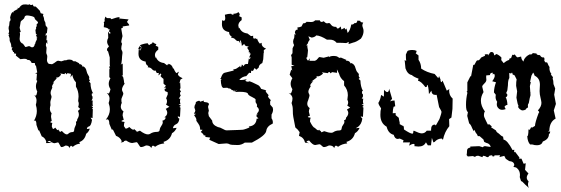

<svg xmlns="http://www.w3.org/2000/svg" viewBox="-20 -699 2706 926"><path d="M302.2 -50.8Q306.2 -50.8 309.1 -53.7Q317.4 -62 329.6 -62Q337.9 -62 337.9 -73.2Q338.4 -81.1 342.8 -89.6Q347.2 -98.1 347.2 -103L346.2 -112.3Q352.5 -112.3 352.5 -124Q360.4 -135.3 360.4 -146.5Q360.4 -155.3 356 -164.1L366.7 -173.8L356.9 -183.1Q359.9 -190.4 359.9 -198.7Q359.9 -205.1 356.9 -211.4L358.9 -233.4Q358.9 -260.3 346.2 -281.2V-302.2Q333 -315.4 328.6 -338.4L319.8 -325.2L322.3 -342.8L305.7 -346.2L299.3 -339.8L297.9 -346.2L293 -345.7L291.5 -341.3L270.5 -344.7L274.4 -338.9Q264.2 -325.2 256.8 -325.2L252.4 -326.7L252.9 -320.3L234.4 -299.8L241.2 -302.2Q231 -287.6 231 -280.8L232.4 -276.4Q224.1 -260.7 224.1 -251Q224.1 -245.1 226.3 -240.5Q228.5 -235.8 228.5 -231.9Q228.5 -228.5 225.6 -219.5Q222.7 -210.4 222.7 -205.6Q222.7 -194.3 223.6 -191.4Q220.7 -182.6 220.7 -174.3Q220.7 -161.6 229 -152.8Q226.1 -144 226.1 -135.3L229.5 -115.7Q222.7 -112.3 222.7 -110.4Q222.7 -107.4 232.4 -106Q230 -100.1 230 -87.9L235.4 -76.7Q239.7 -76.7 246.6 -83.5Q254.4 -71.3 259.3 -71.3L261.2 -75.2Q261.7 -71.8 264.6 -69.3Q267.6 -66.9 267.8 -64.7Q268.1 -62.5 269.5 -62.5L278.3 -67.4Q293 -50.8 302.2 -50.8ZM134.3 -470.7Q145.5 -470.7 147.5 -485.4Q151.4 -488.3 151.4 -495.6Q158.2 -508.3 159.2 -513.7L153.3 -515.6L160.2 -518.6L153.8 -525.9L157.7 -535.6L153.3 -534.2L150.9 -553.7L154.8 -563.5L153.3 -568.8Q157.2 -568.8 157.2 -575.7L156.7 -581.5L159.2 -585.4Q161.6 -585.4 163.1 -585.9V-590.3Q163.1 -594.2 155.5 -600.1Q147.9 -606 147.5 -610.4Q147 -617.7 132.6 -621.1Q118.2 -624.5 111.3 -624.5Q99.6 -624.5 98.1 -615.2Q96.7 -608.4 87.9 -602.5Q79.1 -596.7 79.1 -590.8V-590.3Q79.1 -585.9 76.9 -576.9Q74.7 -567.9 74.7 -565.4L80.1 -543.9L75.2 -544.9L76.7 -534.2L74.7 -512.2Q74.7 -497.6 85.9 -490.2Q91.3 -489.3 96.2 -480.7Q101.1 -472.2 104 -472.2L119.6 -476.6Q122.1 -476.6 127.2 -473.6Q132.3 -470.7 134.3 -470.7ZM315.9 15.6Q312.5 2.9 296.4 2.9Q284.2 10.3 276.4 10.3Q272.9 10.3 267.8 -1Q262.7 -12.2 259.3 -12.2L243.2 -8.3Q233.9 -8.3 220.2 -19.5Q210.4 -19 209.5 -16.1L230.5 -9.8L202.1 -8.8L203.1 -16.1Q197.3 -34.7 181.2 -41.5L168.9 -69.8L165 -70.3L155.8 -96.7Q155.8 -118.2 147.5 -118.2L142.6 -114.3Q157.7 -139.2 157.7 -163.6Q157.7 -178.2 152.8 -193.4Q156.2 -204.6 156.2 -214.8Q156.2 -228.5 145.5 -240.2L152.3 -237.3Q157.2 -240.2 159.7 -257.8Q153.3 -270 153.3 -282.7Q153.3 -294.9 159.7 -308.6L155.8 -313L158.2 -343.3L149.4 -344.7L159.7 -349.6L153.3 -383.3L149.9 -382.8L147.9 -395H132.3Q131.8 -401.9 121.6 -409.2Q111.8 -409.2 109.6 -412.4Q107.4 -415.5 95.7 -415.5L78.1 -413.6L56.2 -431.2L58.1 -439.5L46.9 -441.9L47.9 -446.3Q47.9 -448.2 45.9 -448.2L43.5 -447.8Q42 -455.1 36.1 -461.9L40.5 -470.7L32.7 -471.2L34.7 -472.7Q34.2 -486.8 30.3 -493.4Q26.4 -500 25.9 -508.8L27.3 -509.3Q25.9 -517.6 21 -529.8L25.4 -534.7L20.5 -535.6Q23.9 -543 23.9 -548.8L21.5 -560.5Q21.5 -572.3 23.2 -573.5Q24.9 -574.7 24.9 -582.5Q25.4 -597.2 28.3 -597.2Q30.8 -600.6 30.8 -604.5L28.8 -615.2Q35.2 -640.6 41.5 -640.6Q43.5 -640.6 45.4 -638.2V-644.5L65.4 -655.3V-662.1L70.8 -658.7Q80.6 -674.8 92.8 -677.2L102.5 -677.7Q111.3 -677.7 115.7 -675.8L122.1 -678.7Q125.5 -674.8 129.9 -674.8Q133.8 -674.8 139.2 -677.2Q139.2 -667.5 146.5 -667.5L148.9 -668Q152.8 -668 159.2 -660.6Q165.5 -653.3 168 -651.4Q172.9 -648.9 176.3 -635.3L190.9 -631.3L187 -627.9Q187 -623.5 189.7 -618.2Q192.4 -612.8 192.4 -608.4Q192.4 -600.1 198.7 -590.3L200.2 -576.2L209 -564.5L206.1 -538.6H201.7Q201.2 -534.2 200.2 -532.2V-525.4L206.1 -530.8L203.6 -503.9L207.5 -506.3L208.5 -486.8L202.6 -495.1L201.2 -479.5L204.6 -468.8Q203.1 -455.6 203.1 -446.3Q203.1 -440.4 205.6 -436.3Q208 -432.1 208 -425.8L206.5 -409.7Q206.5 -398.4 215.3 -391.1L231 -389.2Q242.2 -394.5 248.8 -400.4Q255.4 -406.2 260.3 -406.2L275.9 -403.3L296.4 -409.7L296.9 -405.8Q300.3 -411.6 315.4 -411.6Q324.7 -411.6 330.1 -407Q335.4 -402.3 338.4 -402.3L340.8 -404.8L363.3 -393.1L360.4 -391.1Q362.3 -389.2 363.3 -389.2Q364.3 -389.2 364.3 -389.6Q375.5 -389.6 378.9 -375.5L379.9 -379.4Q394 -374.5 397.5 -356Q399.4 -346.2 405 -337.6Q410.6 -329.1 410.6 -326.2L409.7 -319.8Q409.7 -314.5 414.1 -310.1L409.2 -305.2L416.5 -298.3Q416.5 -269.5 429.7 -247.6L425.8 -249.5Q422.4 -249.5 422.4 -243.7L423.8 -233.9L426.3 -235.8V-224.1L421.4 -213.4L427.2 -214.4L426.3 -201.7Q426.3 -191.4 428.7 -188.5H420.4Q428.7 -182.6 428.7 -179.7L424.3 -176.3Q424.3 -174.3 427.7 -172.4L426.3 -129.4L417.5 -131.8Q417.5 -128.9 423.8 -121.1Q421.9 -106.4 417.7 -98.1Q413.6 -89.8 407 -88.4Q400.4 -86.9 398.9 -76.7L413.1 -78.6Q407.2 -61.5 395.5 -53.7Q388.7 -22.5 362.3 -13.7L366.2 -6.3Q345.2 -3.9 331.1 9.3L323.2 3.9Q318.4 3.9 315.9 15.6Z M709.5 15.6Q705.1 2.4 684.6 2.4Q669.4 10.3 659.7 10.3Q655.3 10.3 648.9 -1.5Q642.6 -13.2 638.2 -13.2L617.7 -9.3Q606 -9.3 588.9 -21Q576.7 -20.5 576.2 -14.2L562 -11.7L567.4 -17.6Q560.1 -36.6 539.6 -43.9L524.4 -74.2L519 -73.7L507.3 -101.6Q507.3 -123.5 497.1 -123.5L490.2 -121.6Q509.8 -145.5 509.8 -170.9Q509.8 -186 503.9 -202.1Q508.3 -213.9 508.3 -224.1Q508.3 -238.8 494.6 -251L503.4 -247.6Q509.3 -251 512.7 -269Q504.4 -281.7 504.4 -294.9Q504.4 -307.6 512.7 -321.8L507.3 -326.7V-363.8L510.7 -372.6L507.3 -370.1V-379.9L511.2 -377.9L509.3 -386.7V-421.9L501 -451.7Q496.1 -451.7 496.1 -461.9Q496.1 -464.8 500.5 -469.2Q504.9 -473.6 505.4 -476.1Q496.6 -486.8 496.6 -498.5Q496.6 -506.8 502 -516.6L501 -546.9L509.3 -535.6L513.7 -540L505.4 -548.3L509.8 -558.6L504.4 -556.6Q503.4 -564.5 480.5 -567.9L481.9 -587.4L480 -592.8Q484.9 -592.8 484.9 -600.1L484.4 -606L488.3 -619.1L495.6 -611.8L512.7 -611.3L517.6 -606.4Q545.4 -616.2 553.2 -616.2L558.1 -613.3L554.7 -604.5L559.1 -609.4Q566.4 -609.4 600.1 -605.5L592.3 -593.3L602.5 -580.6L603 -576.2L571.8 -571.3L572.3 -564.9L564.5 -562L570.8 -524.9L564.9 -500Q564.9 -491.2 568.8 -488.8Q564.9 -475.1 564.9 -465.3Q564.9 -459.5 567.9 -455.1Q570.8 -450.7 570.8 -443.8L568.8 -427.2Q568.8 -415.5 565.4 -392.1L561.5 -387.7L571.8 -392.1L572.3 -334L566.4 -337.4L574.2 -326.7Q578.6 -307.6 578.6 -300.3L581.1 -295.4Q568.4 -278.3 568.4 -267.6Q568.4 -261.7 571.5 -256.6Q574.7 -251.5 574.7 -247.1Q574.7 -243.7 570.1 -233.6Q565.4 -223.6 565.4 -218.8Q565.4 -206.5 567.4 -203.1Q562.5 -193.8 562.5 -184.6Q562.5 -170.9 575.7 -161.6Q571.3 -151.9 571.3 -142.6L576.7 -121.1Q565.9 -117.7 565.9 -115.2Q565.9 -112.3 581.1 -110.8Q577.6 -104.5 577.6 -90.8L585.9 -78.6Q593.3 -78.6 604 -86.4Q616.7 -73.2 624 -73.2L627.4 -77.1Q628.4 -73.7 633.1 -71Q637.7 -68.4 638.2 -65.9Q638.7 -63.5 641.1 -63.5L654.8 -68.8Q678.7 -50.8 693.4 -50.8Q699.7 -50.8 704.1 -53.7Q717.8 -63 737.3 -63Q750.5 -63 750.5 -75.2Q751 -81.5 758.1 -91.8Q765.1 -102.1 765.1 -107.4L763.7 -117.7Q774.4 -117.7 779.8 -131.8L772.9 -133.3Q786.6 -142.6 786.6 -154.8Q786.6 -164.1 779.3 -173.8L796.9 -184.1L780.8 -194.3Q785.6 -202.1 785.6 -210.9Q785.6 -218.3 781.2 -225.1L789.1 -244.1L788.6 -254.4L775.4 -259.8L773.4 -269.5L782.7 -270L776.4 -272.9L780.3 -279.3L769.5 -272L780.3 -286.1Q775.4 -288.6 768.6 -295.9V-318.4Q760.3 -324.2 753.9 -332L757.8 -338.9L755.9 -345.2L744.1 -335L746.1 -347.2L736.3 -346.7L729.5 -359.9L727.5 -357.9Q719.2 -357.9 712.6 -366Q706.1 -374 692.4 -374.5L694.8 -380.9Q682.6 -385.7 682.6 -401.9Q647.9 -407.2 647.9 -439.9L648.9 -459L656.2 -456.1Q661.6 -459.5 661.6 -472.7L654.3 -481Q677.7 -490.2 692.9 -490.2Q693.4 -485.8 699.2 -481.4L707 -486.8Q715.8 -488.8 716.3 -496.1Q724.1 -489.3 733.9 -485.8Q733.9 -481.9 730 -479L743.2 -472.7V-459.5Q727.1 -448.2 727.1 -433.1L730 -419.4L732.4 -422.9Q741.7 -398.4 771 -395L786.1 -383.8L791.5 -392.1L793.9 -386.7L794.9 -390.6Q811 -386.2 814.9 -366.7L817.4 -370.6Q821.3 -356.9 830.6 -346.2L843.3 -353.5L837.9 -341.3Q839.4 -330.6 860.8 -321.8L850.1 -314.9L845.2 -296.9L849.1 -300.8L850.6 -273.4L846.7 -269Q849.6 -261.7 853 -255.4Q848.1 -255.4 848.1 -249.5L850.1 -239.3L853 -241.2Q847.2 -232.4 842.3 -222.7L849.6 -223.6L848.1 -210.4Q848.1 -200.2 851.6 -196.8H841.3Q851.6 -190.9 851.6 -188L845.7 -184.1Q845.7 -182.1 850.6 -180.2L848.1 -135.3L837.4 -137.7Q837.4 -128.9 845.2 -127Q842.8 -105.5 829.3 -99.9Q815.9 -94.2 814 -80.6L832 -82.5Q824.2 -64.5 809.6 -56.6Q801.3 -23.9 768.1 -14.6L772.5 -7.3Q746.1 -4.9 728.5 8.8L718.8 3.4Q712.4 3.4 709.5 15.6ZM656.2 -458 646.5 -462.4 652.3 -476.1 660.2 -471.7Z M1126 0.5Q1092.8 0.5 1086.9 -3.4Q1081.1 -7.3 1071.3 -7.3L1034.7 -4.4L989.3 -24.9L993.7 -35.6L969.7 -38.6L971.7 -43.5L968.3 -46.4L963.4 -45.4Q960.4 -54.2 948.2 -62.5L957 -72.8L945.3 -73.7Q945.3 -85 942.4 -92.3Q937.5 -102.1 929.7 -112.3Q926.8 -115.7 926.8 -118.7L927.2 -121.6Q927.2 -128.9 916 -144L925.3 -149.9L915 -150.9Q921.9 -159.7 921.9 -167L917.5 -180.7Q918.5 -191.9 921.4 -194.8Q924.3 -197.8 924.8 -207L935.5 -212.4H943.8L944.3 -208.5L963.4 -213.9L962.4 -207.5Q969.7 -206.5 977.1 -205.3Q984.4 -204.1 988.3 -197.3Q983.4 -187.5 983.4 -183.1L987.3 -165.5L984.4 -153.8L987.3 -138.7L1003.4 -117.2Q1003.4 -97.2 1030.3 -86.4Q1042.5 -84.5 1054.2 -77.4Q1065.9 -70.3 1073.2 -70.3Q1119.1 -71.3 1130.9 -72.3Q1145.5 -73.2 1149.9 -73.2Q1154.3 -73.2 1168.7 -78.4Q1183.1 -83.5 1183.1 -85.4L1179.7 -88.9Q1215.3 -92.3 1217.8 -126.5L1226.6 -127.4L1216.8 -137.7L1217.8 -147.5L1224.1 -148.4L1218.8 -151.9Q1228.5 -159.7 1228.5 -168.5Q1228.5 -176.8 1218.8 -184.6L1219.7 -190.9Q1219.7 -196.8 1216.1 -200.4Q1212.4 -204.1 1212.4 -210.9L1212.9 -218.3Q1212.9 -223.1 1195.1 -231.4Q1177.2 -239.7 1176.3 -245.6Q1174.3 -256.3 1134.3 -256.3L1112.8 -255.4L1125.5 -266.1L1112.3 -258.3L1112.8 -266.1L1108.4 -255.9Q1108.4 -264.6 1097.7 -264.6Q1093.3 -272.9 1081.1 -272.9L1076.2 -275.9L1057.6 -274.9Q1045.9 -277.8 1044.9 -313.5L1049.8 -313L1041 -321.3H1044.9L1048.8 -332Q1055.2 -347.2 1065.4 -348.6Q1089.8 -355 1107.4 -358.9L1105 -364.7Q1116.2 -364.7 1123.8 -370.6Q1131.3 -376.5 1133.8 -376.5L1138.2 -382.8L1139.6 -374.5Q1144.5 -374.5 1146.5 -388.2L1156.2 -379.4Q1156.7 -390.6 1170.9 -390.6L1175.8 -390.1L1180.2 -417.5L1185.1 -412.6L1188.5 -424.8L1181.2 -420.9L1189.5 -440.9Q1187 -440.4 1183.1 -440.4L1185.5 -443.8L1184.6 -446.3L1178.2 -447.8L1181.6 -452.6Q1177.7 -460.4 1171.9 -468.3L1179.7 -475.1Q1159.2 -475.1 1158.2 -487.8L1146.5 -477.5Q1144 -504.9 1137.2 -504.9L1138.7 -489.3L1131.8 -502.4L1129.9 -500.5Q1121.6 -500.5 1115 -508.5Q1108.4 -516.6 1094.7 -517.1L1097.2 -523.4Q1085 -528.3 1085 -544.4Q1050.3 -549.8 1050.3 -582.5L1051.3 -601.6L1058.6 -598.6Q1066.4 -598.6 1066.4 -611.8L1064.5 -627.9Q1080.1 -632.8 1095.2 -632.8Q1095.7 -628.4 1106.4 -627.4L1105 -632.3Q1127.9 -634.3 1128.4 -641.6Q1136.2 -634.8 1136.2 -628.4Q1136.2 -624.5 1132.3 -621.6L1145.5 -615.2V-602.1Q1129.4 -590.8 1129.4 -575.7L1132.3 -562L1134.8 -565.4Q1144 -541 1173.3 -537.6L1190.4 -524.9L1201.2 -526.4L1200.7 -521.5Q1200.7 -512.7 1206.5 -512.7L1212.9 -514.6L1215.8 -510.3L1219.7 -513.2Q1223.6 -499.5 1232.9 -488.8L1243.2 -492.7L1241.7 -488.8Q1241.7 -473.1 1263.2 -464.4L1252.4 -457.5V-443.4H1251.5L1249.5 -413.1L1245.1 -395Q1228 -387.2 1228 -373.5L1216.3 -362.8L1208 -371.1L1199.7 -356.4L1194.8 -358.4Q1190.4 -358.4 1190.4 -351.1L1190.9 -346.7L1181.6 -348.1L1168 -332Q1147.5 -329.6 1133.8 -314Q1137.7 -313 1142.6 -313Q1150.9 -313 1170.4 -316.9L1163.6 -311Q1164.1 -305.7 1177.2 -304.7L1182.1 -307.1Q1191.9 -305.2 1221.7 -290Q1231.9 -286.6 1239.3 -270.5L1264.6 -263.2L1261.2 -261.2Q1261.2 -256.3 1267.1 -249.8Q1272.9 -243.2 1275.9 -239.7L1272.5 -235.8Q1272.5 -228.5 1286.1 -216.3L1282.7 -208.5L1283.2 -194.3L1295.4 -180.2L1296.9 -170.4Q1296.9 -158.7 1289.6 -146.5V-128.4Q1295.9 -119.6 1295.9 -108.9L1295.4 -103Q1267.1 -90.3 1264.2 -67.9Q1261.2 -45.4 1194.8 -11.2H1160.6Q1144.5 0.5 1126 0.5Z M1577.6 -58.6Q1583 -58.6 1586.9 -61Q1599.1 -69.8 1616.2 -69.8Q1627.9 -69.8 1627.9 -81.1Q1628.4 -88.4 1634.8 -96.7Q1641.1 -105 1641.1 -110.4L1639.6 -119.6Q1648.9 -119.6 1648.9 -131.3Q1659.7 -142.6 1659.7 -153.8Q1659.7 -162.1 1653.3 -170.9L1668.9 -180.2L1654.8 -189.9Q1659.2 -196.8 1659.2 -205.1Q1659.2 -211.4 1655.3 -217.8L1657.7 -239.7Q1657.7 -266.1 1639.6 -287.1V-307.6Q1621.1 -320.8 1615.2 -343.8L1605 -364.3L1605.5 -347.7L1582 -351.1L1573.2 -345.2L1571.3 -351.1H1564L1562 -346.2L1532.2 -350.1L1538.1 -344.2Q1523.4 -330.6 1513.2 -330.6L1506.8 -332L1507.8 -325.2L1481.4 -305.2L1491.2 -307.6Q1476.1 -293.5 1476.1 -286.6L1478.5 -282.2Q1467.3 -266.6 1467.3 -256.8Q1467.3 -251.5 1470 -246.8Q1472.7 -242.2 1472.7 -237.8Q1472.7 -234.9 1466.3 -215.8Q1461.9 -207 1461.9 -198.7Q1461.9 -186 1473.6 -177.7Q1469.7 -168.9 1469.7 -160.2L1474.6 -140.6Q1464.8 -137.7 1464.8 -135.3Q1464.8 -132.8 1478.5 -131.3Q1475.1 -125.5 1475.1 -112.8Q1489.3 -84 1498.5 -82Q1509.8 -70.3 1516.1 -70.3L1519 -73.7Q1520 -70.8 1524.2 -68.4Q1528.3 -65.9 1528.8 -63.5Q1529.3 -61 1531.2 -61L1543.5 -66.4Q1564.5 -58.6 1577.6 -58.6ZM1591.8 15.6Q1587.4 2.4 1566.9 2.4Q1551.8 10.3 1542 10.3Q1537.6 10.3 1531.2 3.4Q1524.9 -3.4 1520.5 -3.4L1500 0.5Q1488.3 0.5 1471.2 -21Q1459 -20.5 1458.5 -14.2L1470.2 -8.3L1451.2 -11.2Q1445.8 -35.6 1421.9 -43.9L1425.3 -61.5L1416 -73.7L1404.3 -84.5L1394.5 -135.3Q1392.1 -145.5 1392.1 -170.9Q1392.1 -186 1386.2 -202.1Q1390.6 -213.9 1390.6 -224.1Q1390.6 -238.8 1372.1 -251L1380.9 -247.6Q1386.7 -251 1390.1 -269Q1381.8 -281.7 1381.8 -294.9Q1381.8 -307.6 1390.1 -321.8L1377 -338.9L1384.8 -363.8L1389.6 -357.9L1384.8 -379.9L1400.4 -381.3L1386.7 -386.7V-421.9L1383.8 -433.1L1390.6 -442.4L1391.1 -466.3L1398.4 -481.4Q1393.6 -489.7 1393.6 -498.5Q1393.6 -506.8 1398.9 -516.6L1400.4 -534.7L1407.7 -531.7L1402.3 -540Q1402.3 -556.2 1416 -556.6L1414.1 -566.4Q1427.2 -567.9 1434.1 -571.3L1441.9 -586.4Q1454.1 -586.4 1458.5 -593.8Q1469.7 -592.8 1480 -592.8Q1493.2 -592.8 1500 -601.1H1522.5Q1524.4 -593.3 1530.8 -593.3Q1536.1 -593.3 1541.5 -596.7Q1550.3 -586.4 1557.6 -586.4L1566.4 -587.9Q1569.8 -587.9 1572.3 -585Q1578.6 -576.2 1584 -572.8Q1589.4 -569.3 1601.6 -569.3Q1604.5 -561.5 1608.9 -561.5Q1614.7 -561.5 1623 -571.3L1626.5 -556.6L1642.6 -564.9Q1643.1 -556.6 1645 -556.6L1650.9 -561.5L1656.7 -540Q1668.9 -552.2 1674.3 -581.1L1677.2 -580.6Q1684.1 -580.6 1690.9 -588.4L1694.3 -587.4Q1701.2 -587.4 1703.6 -599.6L1717.3 -598.6Q1717.3 -590.8 1731.9 -590.3Q1727.5 -582 1727.5 -577.1Q1727.5 -571.8 1730.5 -564.5Q1733.4 -557.1 1733.4 -549.3Q1733.4 -530.8 1720.7 -512.7Q1697.8 -496.1 1683.6 -493.7L1661.1 -486.3Q1662.1 -491.2 1662.1 -497.1L1649.9 -491.2Q1633.8 -492.7 1603.5 -492.7Q1591.3 -507.8 1571.3 -507.8H1556.6Q1526.4 -526.9 1505.4 -528.3Q1499 -520 1483.4 -517.6L1467.3 -523.9L1474.1 -506.8Q1466.8 -500 1464.8 -489.7L1455.6 -478L1461.9 -481.9Q1461.9 -470.7 1465.3 -456.5Q1465.3 -448.7 1464.1 -442.4Q1462.9 -436 1461.9 -423.3Q1458 -422.9 1457.5 -418.9Q1459.5 -412.1 1465.8 -405.8L1474.6 -418L1472.2 -405.8H1499Q1507.3 -408.7 1512.5 -416.3Q1517.6 -423.8 1521.5 -423.8L1541 -420.4L1566.9 -427.2L1567.9 -423.3Q1571.8 -429.2 1590.8 -429.2Q1603 -429.2 1609.6 -424.3Q1616.2 -419.4 1620.1 -419.4L1623 -421.9L1651.4 -409.7L1647.5 -407.7Q1649.9 -405.8 1651.4 -405.8Q1652.3 -405.8 1652.8 -406.2Q1666.5 -406.2 1671.4 -391.6L1672.4 -395.5Q1689.9 -390.6 1694.3 -371.1Q1698.2 -356 1704.6 -349.6Q1710.9 -343.3 1710.9 -340.3L1710 -333.5Q1710 -328.1 1715.3 -323.7L1709.5 -318.4L1718.3 -311Q1718.8 -281.2 1730.5 -260.3Q1725.6 -260.3 1725.6 -254.4L1727.5 -244.1L1730.5 -246.1V-233.9L1724.6 -222.7L1731.9 -223.6L1730.5 -210.4Q1730.5 -200.2 1733.9 -196.8H1723.6Q1733.9 -190.9 1733.9 -188L1728 -184.1Q1728 -182.1 1732.9 -180.2L1730.5 -135.3L1719.7 -137.7Q1719.7 -134.8 1727.5 -127Q1725.1 -111.3 1720 -102.8Q1714.8 -94.2 1709.5 -89.6Q1704.1 -85 1700.2 -83.3Q1696.3 -81.5 1696.3 -80.6L1714.4 -82.5Q1706.5 -64.5 1691.9 -56.6Q1683.6 -23.9 1650.4 -14.6L1654.8 -7.3Q1628.4 -4.9 1610.8 8.8L1601.1 3.4Q1594.7 3.4 1591.8 15.6Z M1998 7.8 1978.5 5.9 1979.5 0Q1979.5 -4.9 1974.6 -4.9Q1965.8 -4.9 1953.1 3.4L1957.5 -12.2H1923.3L1926.3 -22.5L1907.7 -30.8L1898.4 -28.8Q1884.3 -28.8 1878.9 -48.8Q1852.5 -55.2 1844.7 -87.9Q1814.5 -105 1814.5 -145Q1814.5 -166.5 1817.9 -176.3Q1806.6 -192.4 1804.7 -202.6Q1815.4 -219.7 1817.9 -241.2L1831.5 -232.9L1832 -265.6Q1842.3 -254.9 1847.7 -254.9Q1855.5 -254.9 1856.9 -271L1871.1 -222.7L1860.8 -209.5Q1868.7 -214.4 1882.8 -214.4L1886.2 -186.5L1878.4 -184.1Q1874.5 -172.4 1874 -152.8L1888.2 -153.8V-143.6L1903.3 -130.9Q1903.3 -125 1907.7 -107.9V-100.1L1915.5 -96.2Q1919.4 -92.3 1923.8 -92.3Q1928.2 -92.3 1928.2 -74.7Q1959 -54.2 1968.8 -54.2Q1973.6 -54.2 1973.6 -66.4L1975.6 -68.8Q2002.9 -55.7 2013.7 -55.7Q2029.3 -55.7 2038.1 -68.8H2059.1V-74.2Q2059.1 -98.1 2077.6 -98.1L2082 -93.8L2099.6 -125Q2109.4 -152.3 2109.4 -160.2Q2109.4 -163.1 2097.7 -182.6L2085.9 -241.7L2080.1 -241.2Q2062 -241.2 2060.5 -261.7L2048.8 -245.1Q2046.4 -289.6 2039.6 -289.6L2038.1 -279.8L2031.7 -278.8Q2009.8 -308.1 1996.1 -309.1L1998.5 -319.8Q1976.1 -327.6 1966.3 -336.9Q1945.3 -340.8 1935.5 -369.6L1931.6 -409.7L1939 -404.8Q1937.5 -414.6 1937.5 -436L1944.8 -452.1Q1947.8 -457 1967.8 -458Q1981 -458 1989.3 -453.6Q1989.3 -446.8 1984.9 -441.9L1998.5 -431.6V-410.6Q2011.2 -392.1 2011.2 -368.2Q2038.6 -349.6 2076.2 -342.3L2093.8 -321.8L2097.7 -332L2104.5 -315.9Q2104.5 -302.7 2109.9 -302.7L2114.3 -310.5L2134.8 -261.7L2147.5 -269.5L2146 -263.7Q2146 -237.8 2163.1 -223.6L2162.1 -173.8L2157.2 -132.3L2146 -124.5L2147 -90.3Q2124.5 -64 2116.2 -24.4L2110.8 -30.8Q2090.3 -30.8 2076.2 -14.6L2070.3 -12.2L2063 -34.2L2058.6 2H2043.5L2034.2 -12.7Q2024.9 7.8 1998 7.8Z M2531.2 207.5Q2512.7 191.9 2499.5 177.7Q2496.6 174.8 2493.2 174.8L2486.8 155.3Q2487.8 149.9 2487.8 145Q2487.8 124 2473.1 111.8Q2468.8 107.4 2456.1 106L2460.4 97.7Q2460.4 80.1 2435.1 77.6L2419.4 66.9L2412.1 52.7L2388.7 58.6L2392.1 49.8L2365.2 50.3L2362.8 55.7L2351.6 53.7L2356 49.3Q2339.8 50.3 2337.9 54.7Q2335.9 59.1 2333 59.1Q2326.7 59.1 2320.3 54.2L2309.6 52.2L2306.6 59.1L2287.1 52.2Q2272.9 52.2 2271.5 58.1L2260.7 53.7L2236.3 55.7L2230.5 48.8Q2232.4 38.6 2232.4 28.3Q2232.4 14.6 2248.5 12.7L2248 7.8L2291 5.9L2309.1 11.2Q2312 5.9 2319.3 5.9L2346.7 9.8Q2342.8 -6.3 2325.7 -9.8L2315.4 -14.6L2311.5 -26.4L2293 -42.5H2284.7Q2280.3 -54.2 2275.9 -56.6L2267.6 -73.2L2264.6 -66.4L2257.3 -80.6Q2250.5 -99.1 2242.7 -104L2233.4 -140.1L2236.8 -158.7Q2227.5 -163.1 2227.5 -193.4Q2227.5 -223.6 2234.4 -252L2230.5 -256.8L2233.9 -259.8V-301.8L2249.5 -333L2251.5 -329.1L2262.7 -387.2L2265.6 -385.3Q2267.6 -385.3 2269.5 -389.2Q2278.3 -408.2 2282.7 -408.2L2285.6 -407.7Q2292 -407.7 2300.3 -421.4L2319.3 -430.2L2317.9 -436.5L2326.2 -437.5Q2330.6 -437.5 2335.4 -436.5V-431.2Q2335.4 -431.6 2335.9 -431.6Q2337.4 -434.6 2338.9 -438.2Q2340.3 -441.9 2343 -445.1Q2345.7 -448.2 2351.1 -448.2Q2362.8 -448.2 2363.3 -431.6L2374.5 -438.5Q2387.7 -433.1 2398.4 -421.4L2397.5 -409.2L2409.2 -394.5Q2424.8 -407.7 2435.1 -409.7L2438 -417.5L2444.8 -418.5L2450.2 -433.1L2454.1 -436L2455.1 -433.1L2462.4 -436.5Q2471.7 -422.4 2476.6 -422.4L2493.2 -426.3Q2495.1 -407.7 2506.3 -402.3L2505.9 -408.7Q2514.6 -427.7 2535.2 -437L2542 -436L2550.3 -442.9L2567.4 -440.9Q2567.4 -433.1 2584 -433.1Q2590.3 -421.9 2598.6 -421.9L2602.1 -422.4Q2606 -420.4 2606 -414.1L2605 -406.7Q2608.9 -397.9 2612.8 -397.9L2615.7 -398.4Q2620.1 -398.4 2621.8 -391.8Q2623.5 -385.3 2630.4 -375.5L2629.9 -370.1Q2629.9 -354 2639.6 -342.3L2636.7 -339.4Q2647 -329.1 2647 -323.2L2645 -319.3Q2649.4 -311.5 2649.4 -293.5L2657.7 -272L2652.8 -242.2L2661.1 -197.8L2650.9 -166.5L2659.7 -127Q2630.4 -111.3 2629.4 -68.8L2622.6 -65.4L2633.8 -64.5L2631.8 -56.6L2627.4 -51.8Q2627.4 -27.8 2598.1 -16.6Q2592.3 1.5 2570.3 1.5Q2556.2 1.5 2548.8 -2L2536.6 -2.4Q2524.9 -14.2 2522.9 -41.5L2526.4 -45.9Q2528.8 -58.1 2528.8 -74.7L2535.2 -73.2L2541.5 -85.4L2546.4 -83.5L2560.1 -91.8Q2561 -109.4 2577.6 -153.3L2580.6 -157.7Q2580.6 -161.1 2574.2 -166.5Q2591.3 -184.6 2591.3 -203.1Q2591.3 -209 2586.9 -227.5Q2582.5 -244.1 2582.5 -259.8L2584 -290.5Q2584 -321.8 2558.6 -334Q2555.2 -344.7 2551.3 -349.1L2543 -334L2536.6 -304.7L2540 -302.2L2535.6 -283.7L2537.6 -254.4L2538.6 -253.4L2538.1 -250.5L2538.6 -239.7Q2535.2 -230 2530.3 -201.7Q2525.9 -197.3 2525.9 -190.4L2526.4 -183.6Q2526.4 -179.2 2524.4 -179.2Q2519.5 -179.2 2515.6 -170.9Q2507.3 -166.5 2501 -166.5Q2493.7 -166.5 2486.3 -173.1Q2479 -179.7 2479 -184.6L2480.5 -188.5Q2479.5 -190.4 2479 -192.9Q2477.1 -192.9 2470.7 -228L2474.1 -258.8L2469.2 -285.2Q2469.2 -305.7 2471.7 -315.9Q2461.9 -338.9 2457 -338.9L2454.1 -336.4Q2452.1 -344.2 2449.2 -349.6Q2447.3 -344.7 2443.4 -344.7L2436 -347.2L2436.5 -322.8Q2429.7 -313 2429.7 -287.6L2426.8 -263.2L2421.4 -250.5L2427.2 -242.2Q2425.8 -230.5 2418.9 -230.5Q2426.8 -215.3 2427.2 -192.9Q2418.9 -192.9 2413.1 -184.1L2418.9 -172.9Q2409.7 -169.4 2401.9 -169.4Q2390.6 -169.4 2383.8 -177.2Q2376 -184.6 2376 -195.8Q2376 -201.2 2377.9 -208Q2370.1 -218.8 2370.1 -231.4L2371.1 -242.2L2362.3 -253.4Q2362.8 -276.9 2372.1 -302.2L2354 -307.1Q2366.2 -324.2 2366.2 -333.5Q2366.2 -340.8 2361.8 -343.3L2356.4 -339.4V-348.6Q2343.3 -347.2 2343.3 -339.4V-336.9L2325.2 -335.4Q2324.7 -331.5 2324.7 -327.1L2325.7 -314Q2325.7 -305.2 2315.7 -296.1Q2305.7 -287.1 2305.7 -280.8L2312 -254.9Q2299.3 -234.4 2299.3 -213.4Q2299.3 -187.5 2318.8 -161.1Q2314 -157.2 2314 -142.1Q2314 -135.7 2322.5 -119.1Q2331.1 -102.5 2332.5 -98.6L2340.3 -99.6L2352.1 -88.9L2348.1 -85.4L2372.1 -69.8Q2373.5 -62 2385.3 -55.2Q2397.5 -42.5 2406.2 -40L2408.7 -25.4Q2426.3 -23.9 2452.1 24.9L2460.4 22.9L2459.5 35.6L2464.4 33.2L2485.4 61L2482.4 65.9L2495.1 66.4L2505.4 90.8L2515.6 88.4L2512.2 120.1L2528.8 137.7Q2520.5 148.4 2520.5 157.7Q2520.5 167 2529.3 175.8Q2526.4 184.1 2526.4 190.9Q2526.4 200.2 2531.2 207.5Z"/></svg>

Font: Truetypewriter PolyglOTT
Style: Regular
Weight: 400
Designer: Sergey Beatoff a.k.a. Sam_T
Version: Version 3.76